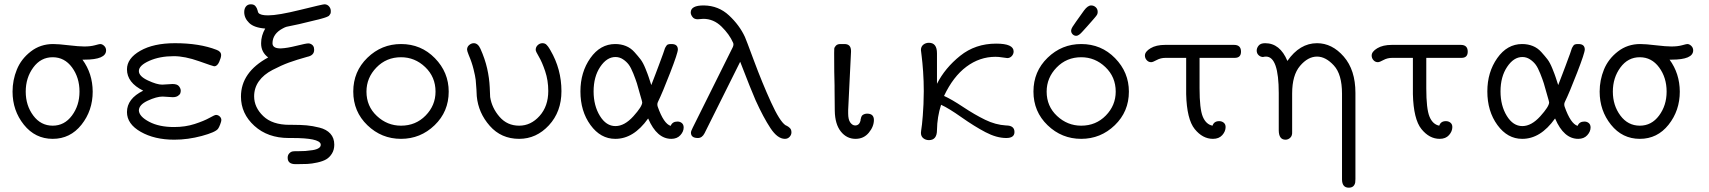

<svg xmlns="http://www.w3.org/2000/svg" viewBox="-20 -639 7914 889"><path d="M38.1 -214.8Q38.1 -268.1 58.1 -317.1Q78.1 -366.2 122.6 -400.6Q167 -435.1 226.1 -435.1Q251 -435.1 298.1 -429.4Q345.2 -423.8 370.1 -423.8Q398.9 -423.8 419.4 -429.4Q439.9 -435.1 443.8 -435.1Q453.6 -435.1 462.4 -426.5Q471.2 -418 471.2 -405.8Q471.2 -362.8 371.1 -362.8H361.8Q408.7 -298.8 409.2 -214.8Q409.2 -127 357.2 -61.5Q305.2 3.9 224.1 3.9Q143.1 3.9 90.6 -61.5Q38.1 -127 38.1 -214.8ZM224.1 -57.1Q278.3 -57.1 313.2 -104Q348.1 -150.9 348.1 -214.8Q348.1 -279.8 313.5 -326.9Q278.8 -374 223.9 -374Q168.9 -374 134 -326.4Q99.1 -278.8 99.1 -214.8Q99.1 -150.9 134 -104Q168.9 -57.1 224.1 -57.1Z M567.9 -120.1Q567.9 -182.1 643.1 -219.2Q567.9 -256.3 567.9 -317.9Q567.9 -368.7 629.4 -403.8Q690.9 -439 790 -439Q903.8 -439 982.9 -408.2Q1003.9 -400.4 1003.9 -383.8Q1003.9 -372.6 994.9 -352.3Q985.8 -332 971.7 -332Q967.8 -332 901.9 -355.5Q835.9 -378.9 784.7 -378.9Q719.7 -378.9 671.4 -357.4Q623 -335.9 623 -310.1Q623 -286.1 664.6 -266.6Q706.1 -247.1 731 -247.1Q736.8 -247.1 753.9 -248.5Q771 -250 778.8 -250Q800.8 -250 808.8 -239.5Q816.9 -229 816.9 -219.2Q816.9 -213.4 814.9 -207.3Q813 -201.2 804 -195.1Q794.9 -189 779.8 -189Q772.9 -189 756.8 -190.4Q740.7 -191.9 732.9 -191.9Q705.1 -191.9 664.1 -172.9Q623 -153.8 623 -127Q625 -99.1 670.9 -75Q716.8 -50.8 786.1 -50.8Q837.9 -50.8 881.3 -64.9Q924.8 -79.1 949.5 -93Q974.1 -106.9 980 -106.9Q989.7 -106.9 997.3 -99.9Q1004.9 -92.8 1004.9 -83Q1004.9 -77.1 999.5 -63Q994.1 -48.8 989.7 -43Q978.5 -26.9 914.3 -9.5Q850.1 7.8 787.1 7.8Q695.3 7.8 631.6 -28.6Q567.9 -64.9 567.9 -120.1Z M1095.7 -191.9Q1095.7 -304.7 1221.7 -373Q1188.5 -397.9 1189 -439Q1189 -474.1 1208 -506.8Q1156.2 -510.7 1133.5 -533Q1110.8 -555.2 1110.8 -583Q1110.8 -599.1 1118.9 -609.1Q1127 -619.1 1141.6 -619.1Q1155.8 -619.1 1162.8 -610.6Q1169.9 -602.1 1172.4 -591.6Q1174.8 -581.1 1176.8 -579.1Q1186.5 -567.9 1219.7 -567.9H1222.7Q1267.6 -567.9 1371.1 -593.5Q1474.6 -619.1 1481.9 -619.1Q1495.1 -619.1 1503.4 -609.6Q1511.7 -600.1 1511.7 -587.9Q1511.7 -583 1511.2 -579.6Q1510.7 -576.2 1508.3 -573Q1505.9 -569.8 1504.4 -567.4Q1502.9 -564.9 1498.3 -563Q1493.7 -561 1490.7 -559.6Q1487.8 -558.1 1480.7 -556.2Q1473.6 -554.2 1469.7 -553Q1465.8 -551.8 1456.3 -549.3Q1446.8 -546.9 1441.9 -545.9Q1397 -534.7 1365 -527.3Q1333 -520 1323.5 -518.6Q1314 -517.1 1306.9 -515.1Q1299.8 -513.2 1290 -507.8Q1242.2 -482.9 1241.7 -439Q1241.7 -416 1274.9 -415H1281.7Q1308.6 -416 1352.8 -427Q1397 -438 1406.7 -438Q1412.6 -438 1415 -437Q1435.1 -430.2 1434.6 -408.2Q1434.6 -382.3 1402.8 -376Q1352.1 -361.8 1317.9 -349.4Q1283.7 -336.9 1242.2 -315.4Q1200.7 -293.9 1178.7 -262.9Q1156.7 -231.9 1156.7 -192.9Q1156.7 -142.1 1198.7 -101.6Q1240.7 -61 1320.8 -61H1335.9Q1373 -61 1399.9 -58.6Q1426.8 -56.2 1459.2 -48.1Q1491.7 -40 1509.8 -20Q1527.8 0 1527.8 30.8Q1527.8 54.7 1516.8 72.3Q1505.9 89.8 1490.2 98.9Q1474.6 107.9 1449.2 113.5Q1423.8 119.1 1403.3 120.1Q1382.8 121.1 1353 121.1H1348.6Q1311.5 121.1 1312 90.8Q1312 79.6 1318.8 71.8Q1325.7 64 1335 62Q1338.9 61 1363.8 61Q1379.9 61 1393.8 60.1Q1407.7 59.1 1427.2 56.2Q1446.8 53.2 1456.8 46.1Q1466.8 39.1 1464.8 27.8Q1457 0 1334 0H1316.9Q1219.7 0 1157.7 -56.4Q1095.7 -112.8 1095.7 -191.9Z M1836.9 -435.1Q1929.7 -435.1 1993.7 -369.6Q2057.6 -304.2 2057.6 -214.8Q2057.6 -122.1 1992.2 -59.1Q1926.8 3.9 1836.7 3.9Q1746.6 3.9 1681.2 -59.1Q1615.7 -122.1 1615.7 -215.1Q1615.7 -308.1 1681.2 -371.6Q1746.6 -435.1 1836.9 -435.1ZM1676.8 -214.8Q1676.8 -147 1724.9 -102.1Q1772.9 -57.1 1836.9 -57.1Q1904.8 -57.1 1950.7 -104Q1996.6 -150.9 1996.6 -214.8Q1996.6 -282.7 1948.7 -328.4Q1900.9 -374 1836.9 -374Q1769 -374 1722.9 -326.4Q1676.8 -278.8 1676.8 -214.8Z M2142.6 -409.2Q2142.6 -422.4 2152.6 -430.7Q2162.6 -439 2173.8 -439Q2192.9 -439 2204.6 -413.1Q2225.6 -366.2 2235.6 -322Q2245.6 -277.8 2247.6 -234.4Q2249.5 -190.9 2249.5 -189.9Q2257.3 -139.2 2293 -98.1Q2328.6 -57.1 2383.8 -57.1Q2438 -57.1 2478.3 -102.1Q2518.6 -147 2518.6 -217.8Q2518.6 -266.6 2504.2 -309.3Q2489.7 -352.1 2475.1 -376.5Q2460.4 -400.9 2460.4 -408.2Q2460.4 -421.4 2470 -430.2Q2479.5 -439 2491.7 -439Q2497.6 -439 2502.7 -437Q2507.8 -435.1 2511.7 -430.4Q2515.6 -425.8 2518.1 -422.9Q2520.5 -419.9 2524.2 -413.6Q2527.8 -407.2 2528.8 -405.8Q2579.6 -318.8 2579.6 -216.8Q2579.6 -121.6 2521.5 -58.8Q2463.4 3.9 2383.8 3.9Q2300.8 3.9 2247.8 -56.2Q2194.8 -116.2 2187.5 -193.8Q2187.5 -197.8 2186 -224.9Q2184.6 -252 2182.6 -269Q2180.7 -286.1 2172.6 -318.6Q2164.6 -351.1 2150.4 -383.8Q2142.6 -403.3 2142.6 -409.2Z M2667.5 -215.8Q2667.5 -304.7 2713.4 -369.9Q2759.3 -435.1 2828.6 -435.1Q2855.5 -435.1 2877.9 -426Q2900.4 -417 2917.5 -397.9Q2934.6 -378.9 2946 -364Q2957.5 -349.1 2969 -320.6Q2980.5 -292 2983.9 -281Q2987.3 -270 2995.6 -245.1Q3005.4 -270 3014.4 -293.9Q3023.4 -317.9 3029.5 -334Q3035.6 -350.1 3041 -365Q3046.4 -379.9 3050 -389.4Q3053.7 -398.9 3056.2 -407.5Q3058.6 -416 3061 -419.9Q3063.5 -423.8 3065.9 -427.5Q3068.4 -431.2 3071.5 -432.6Q3074.7 -434.1 3078.1 -434.6Q3081.5 -435.1 3086.4 -435.1H3089.4Q3118.2 -435.1 3118.7 -410.2Q3118.7 -394 3083 -302Q3047.4 -210 3026.4 -167Q3021.5 -157.2 3025.4 -145Q3053.2 -65.9 3085.4 -56.2Q3093.3 -76.2 3116.7 -76.2Q3128.9 -76.2 3137.2 -69.1Q3145.5 -62 3145.5 -48.8Q3145.5 -29.8 3130.1 -12.9Q3114.7 3.9 3088.4 3.9Q3021.5 3.9 2981.4 -89.8H2980.5Q2913.6 4.4 2828.6 3.9Q2760.7 3.9 2714.1 -60.1Q2667.5 -124 2667.5 -215.8ZM2728.5 -215.8Q2728.5 -149.9 2757.6 -102.5Q2786.6 -55.2 2829.6 -55.2Q2871.6 -55.2 2912.6 -100.6Q2953.6 -146 2953.6 -165Q2953.6 -168 2944.3 -199.2Q2934.6 -235.4 2929 -253.2Q2923.3 -271 2912.4 -298.6Q2901.4 -326.2 2890.9 -340.1Q2880.4 -354 2864.5 -364.5Q2848.6 -375 2829.6 -375Q2789.6 -375 2759 -329.3Q2728.5 -283.7 2728.5 -215.8Z M3178.2 -581.1Q3178.2 -614.3 3239.3 -613.8Q3307.1 -612.8 3355.7 -567.4Q3404.3 -522 3429.2 -467.8Q3433.1 -460 3471.2 -357.4Q3509.3 -254.9 3549.8 -166Q3590.3 -77.1 3617.2 -59.1Q3618.2 -59.1 3622.8 -56.6Q3627.4 -54.2 3630.4 -52Q3633.3 -49.8 3637 -46.4Q3640.6 -43 3642.6 -38.1Q3644.5 -33.2 3644.5 -25.9Q3644.5 -14.6 3636 -5.4Q3627.4 3.9 3614.3 3.9Q3580.1 3.9 3547.4 -45.7Q3514.6 -95.2 3478.5 -174.8Q3457.5 -222.7 3407.2 -353Q3402.3 -341.8 3242.2 -22Q3231 0 3211.4 0Q3179.2 0 3179.2 -24.9Q3179.2 -31.7 3187.5 -47.9L3372.6 -419.9Q3378.4 -432.1 3374.5 -440.9Q3357.4 -480 3320.8 -515.9Q3284.2 -551.8 3236.3 -551.8Q3232.4 -551.8 3223.9 -550.8Q3215.3 -549.8 3210.4 -549.8Q3194.3 -549.8 3186.3 -560.5Q3178.2 -571.3 3178.2 -581.1Z M3842.3 -394Q3842.3 -407.2 3842.8 -413.6Q3843.3 -419.9 3850.3 -427.5Q3857.4 -435.1 3871.1 -435.1H3890.1Q3919.9 -435.1 3920.4 -403.8V-398.9L3907.2 -129.9V-113.8Q3907.2 -85 3917.2 -71.5Q3927.2 -58.1 3939.5 -58.1Q3958.5 -58.1 3964.4 -80.1V-84Q3965.3 -86.9 3965.8 -89.4Q3966.3 -91.8 3967.3 -95.5Q3968.3 -99.1 3970.2 -102.1Q3972.2 -105 3975.8 -107.4Q3979.5 -109.9 3984.4 -111.3Q3989.3 -112.8 3995.1 -112.8Q4025.9 -112.8 4026.4 -84Q4026.4 -53.2 4002.9 -24.7Q3979.5 3.9 3941.4 3.9Q3900.4 3.9 3873.3 -30Q3846.2 -64 3845.2 -126L3844.2 -226.1V-242.2Q3842.3 -295.9 3842.3 -394Z M4244.1 -23.9Q4244.1 -23.9 4245.1 -34.2Q4247.1 -45.4 4249 -63.2Q4251 -81.1 4252.7 -103.5Q4254.4 -126 4255.9 -156.5Q4257.3 -187 4257.3 -216.8Q4257.3 -262.7 4254.2 -307.4Q4251 -352.1 4247.6 -377.9Q4244.1 -403.8 4244.1 -407.2Q4244.1 -423.3 4255.1 -432.1Q4266.1 -440.9 4281.2 -440.9Q4318.4 -440.9 4318.4 -392.1V-251Q4355.5 -324.2 4425.8 -380.6Q4496.1 -437 4592.3 -437Q4673.3 -437 4673.3 -400.9Q4673.3 -388.7 4664.8 -379.4Q4656.2 -370.1 4644 -370.1Q4640.1 -370.1 4622.1 -373Q4604 -376 4589.4 -376Q4516.1 -376 4454.6 -330.1Q4393.1 -284.2 4351.1 -194.8Q4385.3 -179.7 4439.2 -143.8Q4493.2 -107.9 4541.3 -84.5Q4589.4 -61 4638.2 -58.1Q4677.2 -58.1 4677.2 -27.8Q4677.2 0 4639.2 0Q4594.2 0 4542.7 -27.1Q4491.2 -54.2 4431.6 -96.2Q4372.1 -138.2 4337.4 -153.8Q4319.3 -97.7 4318.4 -37.1Q4318.4 9.8 4281.2 9.8Q4266.1 9.8 4255.1 1Q4244.1 -7.8 4244.1 -23.9Z M4986.3 -435.1Q5079.1 -435.1 5143.1 -369.6Q5207 -304.2 5207 -214.8Q5207 -122.1 5141.6 -59.1Q5076.2 3.9 4986.1 3.9Q4896 3.9 4830.6 -59.1Q4765.1 -122.1 4765.1 -215.1Q4765.1 -308.1 4830.6 -371.6Q4896 -435.1 4986.3 -435.1ZM4826.2 -214.8Q4826.2 -147 4874.3 -102.1Q4922.4 -57.1 4986.3 -57.1Q5054.2 -57.1 5100.1 -104Q5146 -150.9 5146 -214.8Q5146 -282.7 5098.1 -328.4Q5050.3 -374 4986.3 -374Q4918.5 -374 4872.3 -326.4Q4826.2 -278.8 4826.2 -214.8ZM4939.5 -497.1Q4939.5 -503.9 4945.8 -514.4Q4952.1 -524.9 4999.5 -590.8Q5016.6 -613.8 5032.2 -613.8Q5044.4 -613.8 5053.5 -605.5Q5062.5 -597.2 5062.5 -584Q5062.5 -581.1 5062 -578.1Q5061.5 -575.2 5060.3 -572.5Q5059.1 -569.8 5056.2 -565.9Q5053.2 -562 5050.3 -558.6Q5047.4 -555.2 5041.3 -548.1Q5035.2 -541 5029.3 -534.4Q5023.4 -527.8 5013.4 -516.4Q5003.4 -504.9 4993.2 -494.1Q4975.1 -473.1 4963.4 -473.1Q4953.6 -473.1 4946.5 -480.2Q4939.5 -487.3 4939.5 -497.1Z M5281.2 -381.8Q5281.2 -399.9 5307.1 -415.5Q5333 -431.2 5375 -431.2H5693.8Q5726.1 -431.2 5726.1 -399.9Q5726.1 -371.1 5697.3 -371.1H5534.2V-230Q5534.2 -134.8 5549.1 -98.9Q5564 -63 5594.2 -57.1Q5601.1 -78.1 5625 -78.1Q5637.2 -78.1 5646 -71Q5654.8 -64 5654.8 -50.8Q5654.8 -30.8 5639.4 -13.4Q5624 3.9 5596.2 3.9Q5548.3 3.9 5511.7 -41.5Q5475.1 -86.9 5472.2 -203.1V-371.1H5377Q5354 -371.1 5335.9 -361.1Q5317.9 -351.1 5310.1 -351.1Q5297.9 -351.1 5289.6 -360.4Q5281.2 -369.6 5281.2 -381.8Z M5798.8 -404.8Q5798.8 -417 5807.9 -428Q5816.9 -439 5837.9 -439Q5906.7 -439 5940.9 -356.9Q5998 -439 6078.1 -439Q6147.9 -439 6201.9 -377Q6255.9 -314.9 6255.9 -209V189.9Q6255.9 201.2 6254.9 206.1Q6250 230 6225.1 230Q6194.3 230 6193.8 191.9V-205.1Q6193.8 -294.9 6156 -335.9Q6118.2 -377 6078.1 -377Q6036.1 -377 5999.5 -334Q5962.9 -291 5962.9 -206.1V-27.8Q5963.9 -10.7 5954.3 -1.5Q5944.8 7.8 5932.1 7.8Q5901.4 7.8 5900.9 -35.2V-208Q5900.9 -377 5841.8 -377Q5838.9 -377 5835.9 -376.5Q5833 -376 5831.1 -376L5829.1 -375Q5816.9 -375 5807.9 -383.3Q5798.8 -391.6 5798.8 -404.8Z M6331.1 -381.8Q6331.1 -399.9 6356.9 -415.5Q6382.8 -431.2 6424.8 -431.2H6743.7Q6775.9 -431.2 6775.9 -399.9Q6775.9 -371.1 6747.1 -371.1H6584V-230Q6584 -134.8 6598.9 -98.9Q6613.8 -63 6644 -57.1Q6650.9 -78.1 6674.8 -78.1Q6687 -78.1 6695.8 -71Q6704.6 -64 6704.6 -50.8Q6704.6 -30.8 6689.2 -13.4Q6673.8 3.9 6646 3.9Q6598.1 3.9 6561.5 -41.5Q6524.9 -86.9 6522 -203.1V-371.1H6426.8Q6403.8 -371.1 6385.7 -361.1Q6367.7 -351.1 6359.9 -351.1Q6347.7 -351.1 6339.4 -360.4Q6331.1 -369.6 6331.1 -381.8Z M6866.7 -215.8Q6866.7 -304.7 6912.6 -369.9Q6958.5 -435.1 7027.8 -435.1Q7054.7 -435.1 7077.1 -426Q7099.6 -417 7116.7 -397.9Q7133.8 -378.9 7145.3 -364Q7156.7 -349.1 7168.2 -320.6Q7179.7 -292 7183.1 -281Q7186.5 -270 7194.8 -245.1Q7204.6 -270 7213.6 -293.9Q7222.7 -317.9 7228.8 -334Q7234.9 -350.1 7240.2 -365Q7245.6 -379.9 7249.3 -389.4Q7252.9 -398.9 7255.4 -407.5Q7257.8 -416 7260.3 -419.9Q7262.7 -423.8 7265.1 -427.5Q7267.6 -431.2 7270.8 -432.6Q7273.9 -434.1 7277.3 -434.6Q7280.8 -435.1 7285.6 -435.1H7288.6Q7317.4 -435.1 7317.9 -410.2Q7317.9 -394 7282.2 -302Q7246.6 -210 7225.6 -167Q7220.7 -157.2 7224.6 -145Q7252.4 -65.9 7284.7 -56.2Q7292.5 -76.2 7315.9 -76.2Q7328.1 -76.2 7336.4 -69.1Q7344.7 -62 7344.7 -48.8Q7344.7 -29.8 7329.3 -12.9Q7314 3.9 7287.6 3.9Q7220.7 3.9 7180.7 -89.8H7179.7Q7112.8 4.4 7027.8 3.9Q6960 3.9 6913.3 -60.1Q6866.7 -124 6866.7 -215.8ZM6927.7 -215.8Q6927.7 -149.9 6956.8 -102.5Q6985.8 -55.2 7028.8 -55.2Q7070.8 -55.2 7111.8 -100.6Q7152.8 -146 7152.8 -165Q7152.8 -168 7143.6 -199.2Q7133.8 -235.4 7128.2 -253.2Q7122.6 -271 7111.6 -298.6Q7100.6 -326.2 7090.1 -340.1Q7079.6 -354 7063.7 -364.5Q7047.9 -375 7028.8 -375Q6988.8 -375 6958.3 -329.3Q6927.7 -283.7 6927.7 -215.8Z M7386.7 -214.8Q7386.7 -268.1 7406.7 -317.1Q7426.8 -366.2 7471.2 -400.6Q7515.6 -435.1 7574.7 -435.1Q7599.6 -435.1 7646.7 -429.4Q7693.8 -423.8 7718.8 -423.8Q7747.6 -423.8 7768.1 -429.4Q7788.6 -435.1 7792.5 -435.1Q7802.2 -435.1 7811 -426.5Q7819.8 -418 7819.8 -405.8Q7819.8 -362.8 7719.7 -362.8H7710.4Q7757.3 -298.8 7757.8 -214.8Q7757.8 -127 7705.8 -61.5Q7653.8 3.9 7572.8 3.9Q7491.7 3.9 7439.2 -61.5Q7386.7 -127 7386.7 -214.8ZM7572.8 -57.1Q7627 -57.1 7661.9 -104Q7696.8 -150.9 7696.8 -214.8Q7696.8 -279.8 7662.1 -326.9Q7627.4 -374 7572.5 -374Q7517.6 -374 7482.7 -326.4Q7447.8 -278.8 7447.8 -214.8Q7447.8 -150.9 7482.7 -104Q7517.6 -57.1 7572.8 -57.1Z"/></svg>

Font: CMU Typewriter Text
Style: Light
Weight: 200
Version: Version 0.7.0